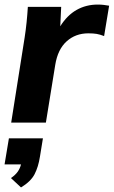

<svg xmlns="http://www.w3.org/2000/svg" viewBox="-28 -537 498 841"><path d="M21 0 80 -373Q85 -405 88.5 -439.5Q92 -474 94 -507H240L236 -422Q266 -470 307.5 -493.5Q349 -517 400 -517Q414 -517 426.5 -515.5Q439 -514 450 -512L428 -379Q410 -386 395.5 -388.5Q381 -391 359 -391Q303 -391 264 -356Q225 -321 214 -253L173 0ZM64 284 20 243Q40 229 50 214.5Q60 200 64 183H-8L11 69H160L147 149Q140 194 123.5 226Q107 258 64 284Z"/></svg>

Font: Mulish ExtraBold
Style: Italic
Weight: 800
Italic angle: -9°
Designer: Vernon Adams
Foundry: Vernon Adams
Version: Version 3.603; ttfautohint (v1.8.3)